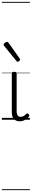

<svg xmlns="http://www.w3.org/2000/svg" viewBox="-20 -1287 341 2064"><path d="M192 17Q171 17 155.5 10.5Q140 4 129 -8Q118 -20 112.5 -38.5Q107 -57 107 -82V-496Q107 -506 113 -510.5Q119 -515 132 -515Q146 -515 152.5 -510.5Q159 -506 159 -496V-94Q159 -74 163.5 -60Q168 -46 177.5 -38.5Q187 -31 202 -31Q213 -31 223 -34.5Q233 -38 243 -45.5Q253 -53 263 -63Q269 -69 275.5 -68Q282 -67 288 -59Q293 -54 295 -48Q297 -42 292 -35Q281 -20 264.5 -8Q248 4 229.5 10.5Q211 17 192 17ZM169 -623Q166 -623 162.5 -625Q159 -627 156 -632L25 -793Q22 -797 20.5 -800Q19 -803 19 -807Q19 -814 25.5 -820.5Q32 -827 40.5 -832Q49 -837 55 -837Q65 -837 72 -827L191 -659Q194 -654 195 -651.5Q196 -649 196 -647Q196 -639 186 -631Q176 -623 169 -623ZM0 747H301V757H0ZM0 -20H301V0H0ZM0 -505H301V-500H0ZM0 -1267H301V-1257H0Z"/></svg>

Font: Playwrite VN Guides
Style: Regular
Weight: 400
Designer: Veronika Burian, José Scaglione
Foundry: TypeTogether
Version: Version 1.003